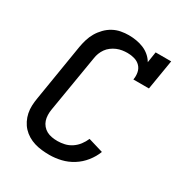

<svg xmlns="http://www.w3.org/2000/svg" viewBox="-175 -870 950 1005"><g transform="rotate(30 300.0 -367.5)"><path d="M266 8Q243 8 220 5.5Q197 3 175.5 -3.5Q154 -10 135 -21.5Q116 -33 101.5 -48.5Q87 -64 77 -84Q67 -104 62.5 -126Q58 -148 59 -171Q60 -194 64 -217L120 -560Q124 -583 131 -606.5Q138 -630 150.5 -651.5Q163 -673 181 -691.5Q199 -710 221 -722Q243 -734 267 -738.5Q291 -743 314 -743Q338 -743 361 -739Q384 -735 404.5 -726.5Q425 -718 442 -703.5Q459 -689 470 -670L480 -735H574L544 -554H450Q454 -576 450 -597Q446 -618 432 -632.5Q418 -647 397.5 -653Q377 -659 355 -659Q339 -659 323 -656.5Q307 -654 291.5 -647.5Q276 -641 262 -630.5Q248 -620 238.5 -606.5Q229 -593 223 -577.5Q217 -562 215 -546L158 -204Q155 -187 155.5 -169.5Q156 -152 161 -137Q166 -122 176.5 -109.5Q187 -97 201 -89.5Q215 -82 232 -79Q249 -76 266 -76Q287 -76 309 -81Q331 -86 350.5 -99Q370 -112 384 -130.5Q398 -149 407 -170L497 -143Q484 -109 460 -79Q436 -49 404 -29Q372 -9 336.5 -0.5Q301 8 266 8Z"/></g></svg>

Font: Iosevka Curly Slab MdEx
Style: Italic
Weight: 500
Width: 7
Italic angle: -9°
Monospace: yes
Designer: Belleve Invis
Foundry: Belleve Invis
Version: Version 11.0.0; ttfautohint (v1.8.3)